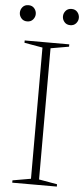

<svg xmlns="http://www.w3.org/2000/svg" viewBox="-58 -868 396 901"><g transform="rotate(5 140.5 -418.0)"><path d="M245.5 -11V0H35.5V-11L121.5 -26V-644L35.5 -659V-670H245.5V-659L159.5 -644V-26ZM39 -760Q21.5 -760 11.5 -771.8Q1.5 -783.5 1.5 -798Q1.5 -813 11.5 -824.8Q21.5 -836.5 39 -836.5Q56.5 -836.5 66.5 -824.8Q76.5 -813 76.5 -798Q76.5 -783.5 66.5 -771.8Q56.5 -760 39 -760ZM242 -760Q224.5 -760 214.5 -771.8Q204.5 -783.5 204.5 -798Q204.5 -813 214.5 -824.8Q224.5 -836.5 242 -836.5Q259.5 -836.5 269.5 -824.8Q279.5 -813 279.5 -798Q279.5 -783.5 269.5 -771.8Q259.5 -760 242 -760Z"/></g></svg>

Font: Newsreader 16pt ExtraLight
Style: Regular
Weight: 275
Designer: Hugues Gentile
Foundry: Production Type
Version: Version 1.003; ttfautohint (v1.8.3)